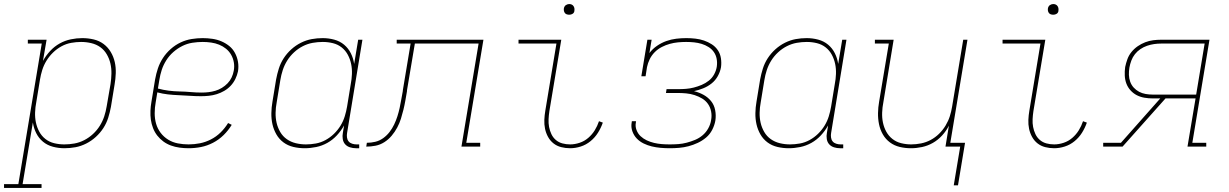

<svg xmlns="http://www.w3.org/2000/svg" viewBox="-72 -727 6092 952"><path d="M-52 205V186H19L135 -511H66V-530H159L141 -425Q156 -452 177 -474.5Q198 -497 224 -511.5Q250 -526 279 -532Q308 -538 336 -538Q365 -538 392.5 -531.5Q420 -525 441.5 -509Q463 -493 477 -469.5Q491 -446 497 -419.5Q503 -393 502 -364Q501 -335 496 -307L478 -197Q473 -170 464.5 -143Q456 -116 440.5 -92Q425 -68 403 -48Q381 -28 355 -15Q329 -2 302 3Q275 8 247 8Q218 8 190 0.5Q162 -7 141 -24.5Q120 -42 107.5 -67Q95 -92 91 -120L40 186H134V205ZM247 -11Q272 -11 297 -15.5Q322 -20 345.5 -32Q369 -44 389 -62.5Q409 -81 423 -103.5Q437 -126 445 -150.5Q453 -175 457 -200L476 -310Q480 -336 480.5 -362Q481 -388 475.5 -412Q470 -436 457.5 -457.5Q445 -479 425.5 -493Q406 -507 381 -513Q356 -519 330 -519Q306 -519 281 -514.5Q256 -510 233 -497.5Q210 -485 191 -466.5Q172 -448 158.5 -426Q145 -404 137.5 -380Q130 -356 126 -331L108 -221Q103 -196 102 -170Q101 -144 106 -120Q111 -96 122.5 -74.5Q134 -53 153 -38Q172 -23 196.5 -17Q221 -11 247 -11Z M863 8Q841 8 818.5 5Q796 2 775.5 -5.5Q755 -13 738 -25.5Q721 -38 708 -54.5Q695 -71 687 -91.5Q679 -112 676 -133.5Q673 -155 674 -178Q675 -201 679 -223L697 -333Q702 -361 711 -388Q720 -415 736 -439.5Q752 -464 774.5 -484Q797 -504 823.5 -516.5Q850 -529 878 -533.5Q906 -538 933 -538Q957 -538 981 -534.5Q1005 -531 1026 -522Q1047 -513 1064.5 -499Q1082 -485 1093 -464.5Q1104 -444 1108 -420.5Q1112 -397 1108 -373Q1104 -354 1095 -335.5Q1086 -317 1072 -302Q1058 -287 1040 -276.5Q1022 -266 1002.5 -260Q983 -254 963.5 -252Q944 -250 925 -250Q897 -250 869.5 -252Q842 -254 814.5 -255Q787 -256 760.5 -259Q734 -262 708 -269L700 -220Q695 -193 695 -165.5Q695 -138 702 -113.5Q709 -89 724.5 -68.5Q740 -48 762 -34.5Q784 -21 810 -16Q836 -11 863 -11Q891 -11 919 -16.5Q947 -22 973.5 -35.5Q1000 -49 1021.5 -70Q1043 -91 1059 -117L1077 -108Q1060 -80 1036.5 -57Q1013 -34 984 -19Q955 -4 924.5 2Q894 8 863 8ZM928 -268Q945 -268 962 -270Q979 -272 996 -277Q1013 -282 1028.5 -291.5Q1044 -301 1056.5 -314Q1069 -327 1076.5 -343Q1084 -359 1087 -376Q1091 -397 1087.5 -417.5Q1084 -438 1074 -455.5Q1064 -473 1048.5 -485.5Q1033 -498 1014.5 -505.5Q996 -513 975 -516Q954 -519 933 -519Q908 -519 882 -515Q856 -511 832 -499Q808 -487 787.5 -469Q767 -451 752.5 -428Q738 -405 730 -380.5Q722 -356 718 -330L711 -288Q737 -281 764 -277.5Q791 -274 818.5 -273.5Q846 -273 873.5 -270.5Q901 -268 928 -268Z M1439 8Q1410 8 1382.5 1.5Q1355 -5 1333.5 -21Q1312 -37 1298.5 -60.5Q1285 -84 1279 -110.5Q1273 -137 1273.5 -166Q1274 -195 1279 -223L1297 -333Q1302 -360 1310.5 -387Q1319 -414 1334.5 -438Q1350 -462 1372 -482Q1394 -502 1420 -515Q1446 -528 1473 -533Q1500 -538 1528 -538Q1557 -538 1585 -530.5Q1613 -523 1634 -505.5Q1655 -488 1667.5 -463Q1680 -438 1684 -410L1704 -530H1725L1649 -68Q1647 -57 1648.5 -45.5Q1650 -34 1656.5 -26Q1663 -18 1674 -14.5Q1685 -11 1696 -11H1709V8H1693Q1678 8 1663.5 3.5Q1649 -1 1639.5 -11.5Q1630 -22 1627.5 -37.5Q1625 -53 1628 -68L1634 -105Q1619 -78 1598 -55.5Q1577 -33 1551 -18.5Q1525 -4 1496 2Q1467 8 1439 8ZM1445 -11Q1469 -11 1494 -15.5Q1519 -20 1542 -32.5Q1565 -45 1584 -63.5Q1603 -82 1616.5 -104Q1630 -126 1637.5 -150.5Q1645 -175 1649 -199L1667 -309Q1672 -334 1673 -360Q1674 -386 1669 -410Q1664 -434 1652.5 -455.5Q1641 -477 1622 -492Q1603 -507 1578.5 -513Q1554 -519 1528 -519Q1503 -519 1478 -514.5Q1453 -510 1429.5 -498Q1406 -486 1386 -467.5Q1366 -449 1352 -426.5Q1338 -404 1330 -379.5Q1322 -355 1318 -330L1300 -220Q1295 -194 1294.5 -168Q1294 -142 1299.5 -118Q1305 -94 1317.5 -72.5Q1330 -51 1350 -37Q1370 -23 1394.5 -17Q1419 -11 1445 -11Z M1744 0 1747 -19Q1768 -19 1789 -24Q1810 -29 1828 -42Q1846 -55 1859.5 -72.5Q1873 -90 1882.5 -110Q1892 -130 1898.5 -150.5Q1905 -171 1909.5 -191.5Q1914 -212 1917.5 -233Q1921 -254 1925 -274Q1925 -277 1925.5 -279Q1926 -281 1926 -283L1964 -511H1895V-530H2325L2240 -19H2309V0H2216L2301 -511H1985L1946 -279Q1946 -278 1946 -277.5Q1946 -277 1946 -276V-275Q1942 -252 1938 -229Q1934 -206 1928.5 -183.5Q1923 -161 1916 -138.5Q1909 -116 1897.5 -94.5Q1886 -73 1870 -54Q1854 -35 1833.5 -22Q1813 -9 1790 -4.5Q1767 0 1744 0Z M2755 8Q2732 8 2710.5 2.5Q2689 -3 2672.5 -16Q2656 -29 2645.5 -48Q2635 -67 2630.5 -88.5Q2626 -110 2627 -133Q2628 -156 2632 -179L2687 -511H2499V-530H2711L2652 -176Q2649 -156 2648 -136Q2647 -116 2650.5 -97.5Q2654 -79 2662 -62Q2670 -45 2684 -33Q2698 -21 2716.5 -16Q2735 -11 2755 -11Q2778 -11 2802 -19Q2826 -27 2845 -43.5Q2864 -60 2877 -81Q2890 -102 2898 -126L2917 -119Q2908 -93 2893 -69Q2878 -45 2856 -27Q2834 -9 2807.5 -0.5Q2781 8 2755 8ZM2750 -654Q2744 -654 2738 -656Q2732 -658 2728.5 -663Q2725 -668 2724 -674Q2723 -680 2724 -686Q2725 -691 2727.5 -695Q2730 -699 2733.5 -701.5Q2737 -704 2741.5 -705.5Q2746 -707 2750 -707Q2757 -707 2762.5 -704.5Q2768 -702 2771.5 -697Q2775 -692 2776 -686Q2777 -680 2776 -674Q2776 -669 2773.5 -665Q2771 -661 2767 -658.5Q2763 -656 2759 -655Q2755 -654 2750 -654Z M3249 8Q3226 8 3203.5 6Q3181 4 3160 -1Q3139 -6 3119.5 -15.5Q3100 -25 3085.5 -40Q3071 -55 3063.5 -76Q3056 -97 3060 -119Q3060 -121 3060.5 -122.5Q3061 -124 3061 -126H3082Q3081 -124 3081 -123Q3081 -122 3081 -120Q3077 -101 3084 -82.5Q3091 -64 3104.5 -51.5Q3118 -39 3135 -31Q3152 -23 3171 -18.5Q3190 -14 3209.5 -12.5Q3229 -11 3249 -11Q3270 -11 3291 -12.5Q3312 -14 3333 -19.5Q3354 -25 3374.5 -33.5Q3395 -42 3412 -56.5Q3429 -71 3440 -91Q3451 -111 3454 -132Q3458 -153 3454 -174Q3450 -195 3438.5 -211.5Q3427 -228 3409.5 -238.5Q3392 -249 3372 -255.5Q3352 -262 3330.5 -264Q3309 -266 3288 -266H3230L3233 -285H3291Q3310 -285 3329.5 -286.5Q3349 -288 3368.5 -293Q3388 -298 3407 -306Q3426 -314 3442.5 -327Q3459 -340 3469 -358.5Q3479 -377 3482 -396Q3485 -416 3481.5 -435Q3478 -454 3467.5 -469Q3457 -484 3441 -494Q3425 -504 3407 -509.5Q3389 -515 3369.5 -517Q3350 -519 3330 -519Q3310 -519 3289.5 -517Q3269 -515 3249 -509.5Q3229 -504 3209.5 -494Q3190 -484 3174.5 -468.5Q3159 -453 3149.5 -433.5Q3140 -414 3136 -394L3129 -349H3108L3138 -530H3159L3148 -464Q3164 -485 3186 -500Q3208 -515 3232 -523.5Q3256 -532 3281 -535Q3306 -538 3331 -538Q3353 -538 3375.5 -535.5Q3398 -533 3418.5 -526Q3439 -519 3457 -507.5Q3475 -496 3487 -478.5Q3499 -461 3502.5 -438.5Q3506 -416 3503 -394Q3499 -371 3487 -349.5Q3475 -328 3456 -313Q3437 -298 3414.5 -289Q3392 -280 3369 -275Q3394 -269 3416 -257Q3438 -245 3453.5 -226Q3469 -207 3474 -181Q3479 -155 3475 -129Q3471 -106 3459.5 -83.5Q3448 -61 3429 -45Q3410 -29 3387.5 -18.5Q3365 -8 3342 -2Q3319 4 3295.5 6Q3272 8 3249 8Z M3839 8Q3810 8 3782.5 1.5Q3755 -5 3733.5 -21Q3712 -37 3698.5 -60.5Q3685 -84 3679 -110.5Q3673 -137 3673.5 -166Q3674 -195 3679 -223L3697 -333Q3702 -360 3710.5 -387Q3719 -414 3734.5 -438Q3750 -462 3772 -482Q3794 -502 3820 -515Q3846 -528 3873 -533Q3900 -538 3928 -538Q3957 -538 3985 -530.5Q4013 -523 4034 -505.5Q4055 -488 4067.5 -463Q4080 -438 4084 -410L4104 -530H4125L4049 -68Q4047 -57 4048.5 -45.5Q4050 -34 4056.5 -26Q4063 -18 4074 -14.5Q4085 -11 4096 -11H4109V8H4093Q4078 8 4063.5 3.5Q4049 -1 4039.5 -11.5Q4030 -22 4027.5 -37.5Q4025 -53 4028 -68L4034 -105Q4019 -78 3998 -55.5Q3977 -33 3951 -18.5Q3925 -4 3896 2Q3867 8 3839 8ZM3845 -11Q3869 -11 3894 -15.5Q3919 -20 3942 -32.5Q3965 -45 3984 -63.5Q4003 -82 4016.5 -104Q4030 -126 4037.5 -150.5Q4045 -175 4049 -199L4067 -309Q4072 -334 4073 -360Q4074 -386 4069 -410Q4064 -434 4052.5 -455.5Q4041 -477 4022 -492Q4003 -507 3978.5 -513Q3954 -519 3928 -519Q3903 -519 3878 -514.5Q3853 -510 3829.5 -498Q3806 -486 3786 -467.5Q3766 -449 3752 -426.5Q3738 -404 3730 -379.5Q3722 -355 3718 -330L3700 -220Q3695 -194 3694.5 -168Q3694 -142 3699.5 -118Q3705 -94 3717.5 -72.5Q3730 -51 3750 -37Q3770 -23 3794.5 -17Q3819 -11 3845 -11Z M4657 192 4689 0H4616L4633 -104Q4620 -78 4599.5 -55.5Q4579 -33 4553.5 -18.5Q4528 -4 4500 2Q4472 8 4445 8Q4416 8 4389 1.5Q4362 -5 4340.5 -21Q4319 -37 4305.5 -60.5Q4292 -84 4286.5 -111Q4281 -138 4281.5 -166.5Q4282 -195 4287 -223L4335 -511H4266V-530H4359L4308 -220Q4303 -195 4302 -169Q4301 -143 4306 -119Q4311 -95 4322.5 -74Q4334 -53 4353 -38Q4372 -23 4396.5 -17Q4421 -11 4446 -11Q4470 -11 4495 -16Q4520 -21 4542.5 -33Q4565 -45 4584 -63.5Q4603 -82 4616.5 -104.5Q4630 -127 4637.5 -150.5Q4645 -174 4649 -199L4704 -530H4725L4640 -19H4713L4678 192Z M5155 8Q5132 8 5110.5 2.5Q5089 -3 5072.5 -16Q5056 -29 5045.5 -48Q5035 -67 5030.5 -88.5Q5026 -110 5027 -133Q5028 -156 5032 -179L5087 -511H4899V-530H5111L5052 -176Q5049 -156 5048 -136Q5047 -116 5050.5 -97.5Q5054 -79 5062 -62Q5070 -45 5084 -33Q5098 -21 5116.5 -16Q5135 -11 5155 -11Q5178 -11 5202 -19Q5226 -27 5245 -43.5Q5264 -60 5277 -81Q5290 -102 5298 -126L5317 -119Q5308 -93 5293 -69Q5278 -45 5256 -27Q5234 -9 5207.5 -0.5Q5181 8 5155 8ZM5150 -654Q5144 -654 5138 -656Q5132 -658 5128.5 -663Q5125 -668 5124 -674Q5123 -680 5124 -686Q5125 -691 5127.5 -695Q5130 -699 5133.5 -701.5Q5137 -704 5141.5 -705.5Q5146 -707 5150 -707Q5157 -707 5162.5 -704.5Q5168 -702 5171.5 -697Q5175 -692 5176 -686Q5177 -680 5176 -674Q5176 -669 5173.5 -665Q5171 -661 5167 -658.5Q5163 -656 5159 -655Q5155 -654 5150 -654Z M5398 0V-19H5486L5681 -239H5644Q5623 -239 5602.5 -242.5Q5582 -246 5564.5 -255Q5547 -264 5533.5 -279Q5520 -294 5513 -312.5Q5506 -331 5505 -352.5Q5504 -374 5507 -395Q5511 -414 5518 -433.5Q5525 -453 5538.5 -469.5Q5552 -486 5569.5 -498Q5587 -510 5606.5 -517.5Q5626 -525 5646 -527.5Q5666 -530 5685 -530H5925L5840 -19H5909V0H5816L5856 -239H5707L5494 0ZM5644 -258H5859L5901 -511H5685Q5668 -511 5650.5 -508.5Q5633 -506 5615.5 -500Q5598 -494 5582.5 -483.5Q5567 -473 5555.5 -458.5Q5544 -444 5537.5 -426.5Q5531 -409 5528 -392Q5525 -374 5525.5 -356Q5526 -338 5532 -321.5Q5538 -305 5549.5 -292.5Q5561 -280 5576 -272Q5591 -264 5608.5 -261Q5626 -258 5644 -258Z"/></svg>

Font: Iosevka Slab Thin Extended
Style: Italic
Weight: 100
Width: 7
Italic angle: -9°
Monospace: yes
Designer: Belleve Invis
Foundry: Belleve Invis
Version: Version 11.1.0; ttfautohint (v1.8.3)